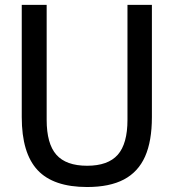

<svg xmlns="http://www.w3.org/2000/svg" viewBox="-20 -760 714 790"><path d="M69.5 -278V-740H172V-267Q172 -168.5 212 -123.2Q252 -78 338.5 -78Q424.5 -78 464.5 -123.2Q504.5 -168.5 504.5 -267V-740H605V-278Q605 -179 576.8 -115.8Q548.5 -52.5 489.8 -21.5Q431 9.5 338.5 9.5Q199.5 9.5 134.5 -60.2Q69.5 -130 69.5 -278Z"/></svg>

Font: Encode Sans Semi Condensed Medium
Style: Regular
Weight: 500
Width: 4
Designer: Multiple Designers
Foundry: Impallari Type
Version: Version 2.000